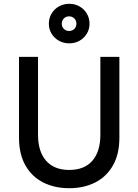

<svg xmlns="http://www.w3.org/2000/svg" viewBox="-20 -980 728 1010"><path d="M344 10Q267 10 207.5 -20Q148 -50 114 -109.5Q80 -169 80 -256V-681H180V-271Q180 -183 222.5 -134.5Q265 -86 344 -86Q424 -86 466 -134.5Q508 -183 508 -271V-681H608V-256Q608 -169 574 -109.5Q540 -50 480.5 -20Q421 10 344 10ZM344 -752Q315 -752 290.5 -765.5Q266 -779 251.5 -802.5Q237 -826 237 -855Q237 -885 251.5 -909Q266 -933 290.5 -946.5Q315 -960 344 -960Q374 -960 398 -946.5Q422 -933 436.5 -909Q451 -885 451 -855Q451 -826 436.5 -802.5Q422 -779 398 -765.5Q374 -752 344 -752ZM343 -817Q360 -817 371 -828Q382 -839 382 -855Q382 -872 371 -883Q360 -894 343 -894Q327 -894 316 -883Q305 -872 305 -855Q305 -839 316 -828Q327 -817 343 -817Z"/></svg>

Font: Gabarito
Style: Regular
Weight: 400
Designer: Leandro Assis / Alvaro Franca / Felipe Casaprima
Foundry: Naipe Foundry
Version: Version 1.000